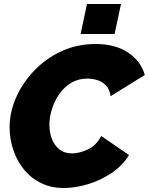

<svg xmlns="http://www.w3.org/2000/svg" viewBox="-20 -934 744 960"><path d="M299 6Q235 6 184.5 -19Q134 -44 99 -87.5Q64 -131 46 -185.5Q28 -240 28 -298Q28 -372 60 -445.5Q92 -519 150 -580Q208 -641 286.5 -677.5Q365 -714 458 -714Q556 -714 620 -671.5Q684 -629 704 -559L533 -453Q528 -488 509.5 -507Q491 -526 466.5 -533.5Q442 -541 417 -541Q371 -541 335.5 -519.5Q300 -498 276 -463Q252 -428 239.5 -388Q227 -348 227 -311Q227 -272 239.5 -239.5Q252 -207 277 -187Q302 -167 340 -167Q376 -167 418.5 -186.5Q461 -206 486 -254L625 -159Q594 -107 539.5 -70Q485 -33 421 -13.5Q357 6 299 6ZM383 -764 415 -914H585L553 -764Z"/></svg>

Font: Raleway Black
Style: Italic
Weight: 900
Italic angle: -12°
Designer: Matt McInerney, Pablo Impallari, Rodrigo Fuenzalida
Foundry: Matt McInerney, Pablo Impallari, Rodrigo Fuenzalida
Version: Version 4.101;RELEASE